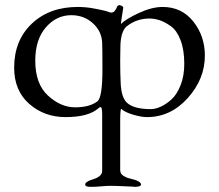

<svg xmlns="http://www.w3.org/2000/svg" viewBox="-20 -441 851 746"><path d="M566 -17Q583 -17 603.5 -26Q624 -35 645.5 -54Q667 -73 681.5 -109.5Q696 -146 696 -193Q696 -247 681.5 -285Q667 -323 643.5 -339.5Q620 -356 600 -362.5Q580 -369 560 -369Q512 -369 474 -340Q451 -323 448 -269Q448 -261 447.5 -239.5Q447 -218 447 -205Q447 -157 449 -115Q452 -62 473 -42Q500 -17 566 -17ZM257 -382Q199 -382 158 -334.5Q117 -287 117 -205Q117 -115 166.5 -69.5Q216 -24 272 -24Q328 -24 358 -47Q378 -61 378 -171Q378 -250 377 -275Q375 -320 340.5 -351Q306 -382 257 -382ZM459 -411Q450 -355 450 -351V-348Q469 -367 519.5 -390.5Q570 -414 612 -414Q686 -414 731 -357.5Q776 -301 776 -225Q776 -134 709.5 -60Q643 14 551 14Q529 14 497 4.5Q465 -5 451 -18Q447 -18 447 33V220Q447 228 450.5 233.5Q454 239 462 243.5Q470 248 475.5 250Q481 252 492 254.5Q503 257 505 258Q528 266 528 276Q528 285 502 285L496 284Q490 284 480 283.5Q470 283 458.5 282.5Q447 282 434.5 281.5Q422 281 412 281Q395 281 373.5 283Q352 285 332 285Q311 285 311 276Q311 266 334 258Q335 258 338 257Q371 247 376 230Q377 226 377 220V5Q377 -25 371 -25Q367 -25 362 -20Q323 14 235 14Q152 14 93.5 -37.5Q35 -89 35 -178Q35 -284 103.5 -349Q172 -414 282 -414Q312 -414 342.5 -408.5Q373 -403 392 -398L410 -392Q420 -392 425 -397.5Q430 -403 436 -417Q440 -421 443 -421Q448 -421 453.5 -418Q459 -415 459 -411Z"/></svg>

Font: EB Garamond SC 12
Style: Regular
Weight: 400
Version: Version 0.016 ; ttfautohint (v0.97) -l 8 -r 50 -G 200 -x 0 -